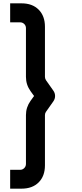

<svg xmlns="http://www.w3.org/2000/svg" viewBox="-20 -917 489 1149"><path d="M109 212H40.8V99.2H100.7Q115.1 99.2 125.2 88.8Q135.3 78.5 135.3 63.8V-228.3Q135.3 -274.8 162.7 -313.3L183.8 -342.5L162.7 -371.7Q135.3 -410.2 135.3 -456.7V-748.7Q135.3 -763.1 125.2 -773.2Q115.1 -783.3 100.7 -783.3H40.8V-897H109Q173.8 -897 211.4 -859.2Q249 -821.3 249 -757V-456.7Q249 -447.3 255 -437.3L299.3 -374.5Q309.6 -359.9 309.6 -342.5Q309.6 -325.2 299.3 -310.5L255 -247.7Q249 -239.3 249 -228.3V72.2Q249 136.8 211.4 174.4Q173.8 212 109 212Z"/></svg>

Font: Manrope ExtraLight
Style: Regular
Weight: 200
Designer: Mikhail Sharanda
Foundry: Mikhail Sharanda
Version: Version 4.505